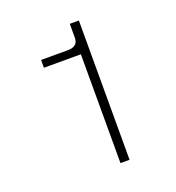

<svg xmlns="http://www.w3.org/2000/svg" viewBox="-127 -800 830 903"><g transform="rotate(-20 287.5 -348.5)"><path d="M368 0H322.5V-544.5H137.5V-583.5H271Q324.5 -583.5 322.5 -630.5V-697H368Z"/></g></svg>

Font: Acari Sans Neue Light
Style: Regular
Weight: 300
Designer: Alfredo Marco Pradil (font), Cristiano Sobral (main changes)
Foundry: Hanken Design Co. (font), Cristiano Sobral (main changes)
Version: Version 2.459;March 19, 2022;FontCreator 14.0.0.2808 64-bit;